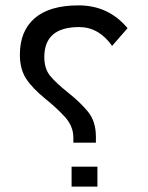

<svg xmlns="http://www.w3.org/2000/svg" viewBox="-20 -688 545 708"><path d="M244 0V-73.5H339.2V0ZM250.5 -161.8V-180.6Q250.5 -223.3 218.3 -258Q186.1 -292.7 148.4 -322.6Q98.3 -363.5 75.8 -398.7Q53.3 -433.8 53.3 -486.2Q53.3 -574 108.2 -621.1Q163.1 -668.2 269.8 -668.2Q380.1 -668.2 450.4 -584.1L393.4 -518.8Q344.2 -588.2 271.6 -588.2Q143.4 -588.2 143.4 -477.5Q143.4 -434.7 164.8 -408.5Q186.1 -382.4 232.1 -345.6Q275.3 -311.6 304.5 -276Q333.6 -240.3 333.6 -184.3V-161.8Z"/></svg>

Font: Arad
Style: Regular
Weight: 400
Designer: Mohammad Darvishi
Version: Version 1.010;September 21, 2024;FontCreator 15.0.0.2992 64-